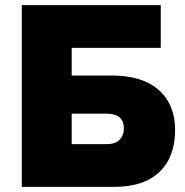

<svg xmlns="http://www.w3.org/2000/svg" viewBox="-20 -730 721 750"><path d="M65 0V-710H608V-543H260V-435H416Q536 -435 600 -378.5Q664 -322 664 -222Q664 -117 603 -58.5Q542 0 426 0ZM260 -167H397Q431 -167 447.5 -184.5Q464 -202 464 -228Q464 -286 396 -286H260Z"/></svg>

Font: Raleway-v4020 Black
Style: Regular
Weight: 900
Designer: Matt McInerney, Pablo Impallari, Rodrigo Fuenzalida
Foundry: Matt McInerney, Pablo Impallari, Rodrigo Fuenzalida
Version: Version 4.020;PS 004.020;hotconv 1.0.88;makeotf.lib2.5.64775